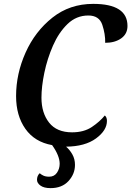

<svg xmlns="http://www.w3.org/2000/svg" viewBox="-20 -747 678 991"><path d="M241 224Q300 224 333.5 187.5Q367 151 367 104Q367 74 353.5 50Q340 26 321 10Q419 9 475.5 -32.5Q532 -74 532 -123Q532 -142 521 -151Q495 -119 454 -91.5Q413 -64 352 -64Q273 -64 233.5 -114Q194 -164 194 -243Q194 -300 209 -372Q224 -444 253.5 -511.5Q283 -579 328.5 -623Q374 -667 436 -667Q492 -667 508 -619Q524 -571 523 -526Q573 -526 605.5 -549Q638 -572 638 -613Q638 -727 461 -727Q340 -727 250.5 -656Q161 -585 112 -475.5Q63 -366 63 -251Q63 -150 111 -82Q159 -14 249 2Q288 57 288 98Q288 124 274 144.5Q260 165 234 165Q215 165 203 159Q191 153 185 147Q171 160 171 181Q171 198 189 211Q207 224 241 224Z"/></svg>

Font: Noto Serif SemiCondensed Semi
Style: Italic
Weight: 600
Width: 4
Italic angle: -12°
Designer: Monotype Design Team
Foundry: Monotype Imaging Inc.
Version: Version 1.901